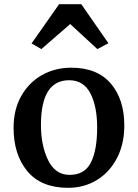

<svg xmlns="http://www.w3.org/2000/svg" viewBox="-20 -887 659 919"><path d="M45 0ZM575 -286Q575 -198 540 -130.5Q505 -63 444 -25.5Q383 12 306 12Q177 12 111 -67.5Q45 -147 45 -275Q45 -363 82 -428Q119 -493 181.5 -528Q244 -563 321 -563Q445 -563 510 -487.5Q575 -412 575 -286ZM176 -289Q176 -191 210 -121Q244 -51 311 -50Q384 -49 414.5 -108Q445 -167 445 -277Q445 -378 412.5 -440.5Q380 -503 311 -503Q176 -503 176 -289ZM263 -867H369L499 -680L446 -652L316 -772L178 -652L131 -679Z"/></svg>

Font: Martel
Style: Bold
Weight: 700
Designer: Dan Reynolds
Foundry: Dan Reynolds
Version: Version 1.001; ttfautohint (v1.1) -l 5 -r 5 -G 72 -x 0 -D la